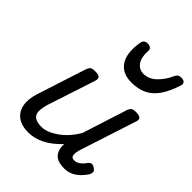

<svg xmlns="http://www.w3.org/2000/svg" viewBox="-239 -978 1126 1126"><g transform="rotate(45 323.5 -415.5)"><path d="M195 17Q139 17 105 -7.5Q71 -32 62.5 -76.5Q54 -121 73 -180L171 -483Q178 -503 187.5 -509Q197 -515 216 -515Q248 -515 256 -505.5Q264 -496 258 -476L161 -180Q148 -138 150 -111.5Q152 -85 171 -73Q190 -61 226 -61Q250 -61 276 -71.5Q302 -82 328.5 -101Q355 -120 379 -147Q403 -174 422 -208L510 -483Q517 -503 526.5 -509Q536 -515 555 -515Q586 -515 594.5 -505.5Q603 -496 596 -476L480 -119Q477 -108 475 -93.5Q473 -79 478 -68.5Q483 -58 501 -58Q516 -58 529 -65.5Q542 -73 552 -84Q562 -95 568 -104Q573 -112 584 -116Q595 -120 611 -109Q628 -99 628 -88Q628 -77 623 -66Q612 -48 593.5 -28.5Q575 -9 550 4Q525 17 493 17Q463 17 443 10Q423 3 412 -10Q401 -23 396 -40Q391 -57 391 -78V-84Q369 -60 345 -41Q321 -22 296 -9Q271 4 245.5 10.5Q220 17 195 17ZM414 -618Q338 -618 304 -670.5Q270 -723 287 -820Q290 -835 298.5 -841.5Q307 -848 322 -848Q337 -848 346.5 -840Q356 -832 354 -820Q350 -765 371 -734.5Q392 -704 429 -704Q473 -704 508.5 -738.5Q544 -773 563 -816Q571 -834 579.5 -840Q588 -846 602 -846Q620 -846 629 -837Q638 -828 633 -813Q610 -741 580 -698.5Q550 -656 509.5 -637Q469 -618 414 -618Z"/></g></svg>

Font: Playwrite RO
Style: Regular
Weight: 400
Designer: Veronika Burian, José Scaglione
Foundry: TypeTogether
Version: Version 1.002